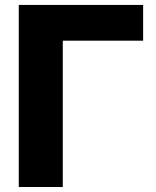

<svg xmlns="http://www.w3.org/2000/svg" viewBox="-20 -747 623 767"><path d="M551.8 -727.3V-584.5H230.8V0H55V-727.3Z"/></svg>

Font: Inter UI Extra Bold
Style: Regular
Weight: 800
Designer: Rasmus Andersson
Foundry: rsms
Version: 3.2;8d6f07862